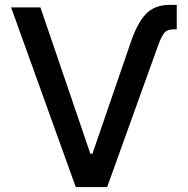

<svg xmlns="http://www.w3.org/2000/svg" viewBox="-20 -757 761 777"><path d="M507.8 -582Q534.7 -662.6 570.1 -700Q605.5 -737.3 666.5 -737.3H695.3V-638.2H682.1Q656.2 -638.2 644.3 -623.3Q632.3 -608.4 618.7 -569.8L413.6 0H286.6L24.9 -727.1H143.6L345.7 -134.8H354Z"/></svg>

Font: Interop Med
Style: Regular
Weight: 500
Designer: Rasmus Andersson, Google, Jang Haemin
Foundry: jhaemin
Version: Version 1.007